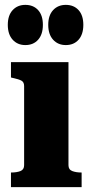

<svg xmlns="http://www.w3.org/2000/svg" viewBox="-20 -768 371 788"><path d="M84 -583Q52 -583 32 -605Q12 -627 12 -666Q12 -705 32 -726.5Q52 -748 84 -748Q117 -748 136.5 -726.5Q156 -705 156 -666Q156 -627 136.5 -605Q117 -583 84 -583ZM250 -583Q218 -583 198 -605Q178 -627 178 -666Q178 -705 198 -726.5Q218 -748 250 -748Q283 -748 302.5 -726.5Q322 -705 322 -666Q322 -627 302.5 -605Q283 -583 250 -583ZM261 -513V-90Q261 -72 276.5 -66Q292 -60 314 -60H315V0H25V-60H26Q49 -60 64 -66Q79 -72 79 -90V-415Q79 -431 68 -437Q57 -443 33 -448L25 -450V-513Z"/></svg>

Font: Roboto Serif 36pt
Style: Bold
Weight: 700
Version: Version 1.008